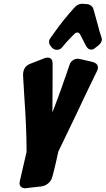

<svg xmlns="http://www.w3.org/2000/svg" viewBox="-20 -1033 568 1033"><path d="M318 -783C330 -798 343 -812 358 -828L381 -851C386 -856 391 -858 396 -858C403 -858 408 -854 412 -846L443 -786C450 -773 459 -766 470 -766C478 -766 485 -769 492 -775L511 -790C522 -799 528 -810 528 -821C528 -826 527 -830 525 -835L516 -863C514 -869 512 -875 511 -882L483 -983C479 -999 464 -1010 447 -1011C442 -1011 439 -1011 437 -1012H429L425 -1013C408 -1013 394 -1007 383 -995C340 -948 300 -898 264 -846L251 -828C246 -821 244 -815 244 -808C244 -799 247 -791 254 -784L260 -776C267 -769 276 -765 286 -765C298 -765 308 -770 315 -779ZM202 -30C230 -34 254 -53 261 -80L267 -102C276 -139 287 -183 294 -218C321 -275 390 -415 438 -519L501 -649C505 -656 507 -663 507 -669C507 -678 504 -693 477 -700L412 -715C407 -716 403 -717 399 -717C382 -717 361 -708 353 -681L348 -666C345 -659 343 -652 341 -645L336 -630C335 -628 335 -627 334 -625L330 -614C329 -613 329 -611 328 -609C307 -545 279 -473 262 -428C262 -475 263 -537 263 -614V-690C263 -712 254 -723 236 -723C231 -723 226 -722 220 -720L143 -690C114 -679 104 -657 104 -628L111 -510C118 -410 123 -312 123 -216L87 -60C86 -55 85 -51 85 -48C85 -29 99 -20 117 -20L121 -21H123Z"/></svg>

Font: Bangerz
Style: Bold
Weight: 700
Designer: vernon adams
Foundry: Vernon Adams
Version: Version 2.10;December 28, 2023;FontCreator 13.0.0.2683 64-bi